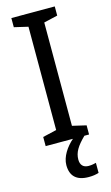

<svg xmlns="http://www.w3.org/2000/svg" viewBox="-140 -764 598 1034"><g transform="rotate(-15 159.0 -246.5)"><path d="M189 116C189 76 209 44 254 0H280V-51L203 -69V-645L280 -663V-714H38V-663L115 -645V-69L38 -51V0H190C152 33 119 81 119 128C119 188 151 221 220 221C243 221 260 218 276 213V157C267 159 254 163 234 163C206 163 189 147 189 116Z"/></g></svg>

Font: Noto Sans Devanagari UI SemiCondensed
Style: Regular
Weight: 400
Width: 4
Designer: Jelle Bosma - Monotype Design Team
Foundry: Monotype Imaging Inc.
Version: Version 2.004